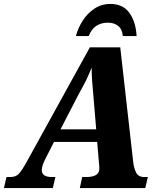

<svg xmlns="http://www.w3.org/2000/svg" viewBox="-63 -954 805 974"><path d="M-43 0 -30 -56H-10Q16 -56 31.5 -71.5Q47 -87 73 -134L393 -714H547L612 -139Q615 -105 626.5 -80.5Q638 -56 668 -56H687L674 0H342L354 -56H375Q406 -56 423.5 -66Q441 -76 441 -99Q441 -106 440.5 -113Q440 -120 439 -127L430 -234H211L167 -148Q149 -112 149 -91Q149 -56 200 -56H218L205 0ZM335 -474 244 -298H425L411 -465Q407 -509 404.5 -542Q402 -575 402 -611Q392 -587 383.5 -567.5Q375 -548 363.5 -526.5Q352 -505 335 -474ZM322 -771Q332 -810 355.5 -847.5Q379 -885 415 -909.5Q451 -934 497 -934Q561 -934 593.5 -888.5Q626 -843 630 -771H560Q557 -806 536.5 -822.5Q516 -839 484 -839Q451 -839 426 -823Q401 -807 387 -771Z"/></svg>

Font: Noto Serif SemiCondensed ExtraBold
Style: Italic
Weight: 800
Width: 4
Italic angle: -12°
Designer: Monotype Design Team
Foundry: Monotype Imaging Inc.
Version: Version 2.014; ttfautohint (v1.8.4.7-5d5b)